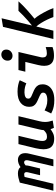

<svg xmlns="http://www.w3.org/2000/svg" viewBox="988 -1824 835 2881"><g transform="rotate(-90 1405.5 -383.5)"><path d="M-15 0 106 -504Q145 -517 179 -524.5Q213 -532 244 -532Q274 -532 299 -523Q324 -514 339 -493Q366 -513 394.5 -522.5Q423 -532 448 -532Q491 -532 519.5 -504.5Q548 -477 548 -421Q548 -408 546 -393Q544 -378 540 -363L454 0H351L438 -371Q440 -379 441 -387.5Q442 -396 442 -401Q442 -420 433.5 -429.5Q425 -439 409 -439Q398 -439 386.5 -433Q375 -427 364 -417Q364 -391 357 -363L318 -200H217L257 -368Q259 -376 261 -385.5Q263 -395 263 -404Q263 -418 256 -428Q249 -438 231 -438Q221 -438 211 -436Q201 -434 191 -432L89 0Z M766 12Q707 12 671.5 -8Q636 -28 621 -64Q606 -100 606 -148Q606 -175 610.5 -203.5Q615 -232 621 -263L684 -524H808L749 -275Q742 -245 736.5 -216.5Q731 -188 731 -164Q731 -143 737 -128Q743 -113 757 -104.5Q771 -96 794 -96Q829 -96 852 -110.5Q875 -125 893 -145Q895 -162 897 -177Q899 -192 904 -211L978 -524H1103L1027 -208Q1022 -187 1019 -167Q1016 -147 1016 -126Q1016 -96 1021.5 -68Q1027 -40 1037 -10L928 8Q924 -1 917 -17.5Q910 -34 908 -43Q886 -25 849.5 -6.5Q813 12 766 12Z M1345 14Q1289 14 1249 5.5Q1209 -3 1183 -14.5Q1157 -26 1143 -33L1190 -132Q1211 -120 1250 -105.5Q1289 -91 1343 -91Q1380 -91 1405 -98.5Q1430 -106 1443 -119.5Q1456 -133 1456 -152Q1456 -176 1435.5 -190Q1415 -204 1366 -224Q1327 -240 1300 -256.5Q1273 -273 1258 -298Q1243 -323 1243 -362Q1243 -441 1300.5 -489.5Q1358 -538 1471 -538Q1525 -538 1571 -528Q1617 -518 1642 -505L1596 -406Q1573 -417 1539.5 -425.5Q1506 -434 1458 -434Q1440 -434 1418 -429.5Q1396 -425 1381 -412.5Q1366 -400 1366 -377Q1366 -362 1373.5 -351.5Q1381 -341 1400.5 -330.5Q1420 -320 1454 -307Q1496 -291 1524 -272.5Q1552 -254 1566.5 -227.5Q1581 -201 1581 -160Q1581 -113 1555.5 -73.5Q1530 -34 1478 -10Q1426 14 1345 14Z M2011 9Q1958 9 1924 -8.5Q1890 -26 1874 -59.5Q1858 -93 1858 -137Q1858 -157 1861 -179.5Q1864 -202 1870 -227L1917 -421H1770L1795 -524H2066L1993 -212Q1988 -197 1986 -183.5Q1984 -170 1984 -159Q1984 -130 1998.5 -114Q2013 -98 2047 -98Q2066 -98 2090 -102Q2114 -106 2140 -115V-13Q2108 -1 2076.5 4Q2045 9 2011 9ZM2009 -613Q1979 -613 1957.5 -631.5Q1936 -650 1936 -687Q1936 -730 1964 -755.5Q1992 -781 2027 -781Q2058 -781 2080 -762Q2102 -743 2102 -706Q2102 -665 2074 -639Q2046 -613 2009 -613Z M2261 0 2443 -756 2572 -777 2463 -321Q2496 -347 2536 -382Q2576 -417 2615 -454.5Q2654 -492 2683 -524H2826Q2799 -493 2766 -460.5Q2733 -428 2698 -396.5Q2663 -365 2629 -336.5Q2595 -308 2565 -283Q2595 -251 2625 -201.5Q2655 -152 2682 -98.5Q2709 -45 2724 0H2590Q2575 -43 2551.5 -92Q2528 -141 2501 -184.5Q2474 -228 2448 -256L2386 0Z"/></g></svg>

Font: Ubuntu Sans Mono SemiBold
Style: Italic
Weight: 600
Italic angle: -13.5°
Monospace: yes
Designer: Dalton Maag Ltd
Foundry: Dalton Maag Ltd
Version: Version 1.006